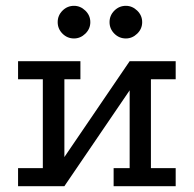

<svg xmlns="http://www.w3.org/2000/svg" viewBox="-20 -639 665 659"><path d="M42 -429H256V-367H201V-100L425 -429H583V-367H498V-62H583V0H370V-62H425V-329L201 0H42V-62H127V-367H42ZM412 -619Q434 -619 451 -602.5Q468 -586 468 -563Q468 -540 451 -523.5Q434 -507 412 -507Q389 -507 372.5 -523.5Q356 -540 356 -563Q356 -586 372.5 -602.5Q389 -619 412 -619ZM234 -619Q256 -619 273 -602.5Q290 -586 290 -563Q290 -540 273 -523.5Q256 -507 234 -507Q211 -507 194.5 -523.5Q178 -540 178 -563Q178 -586 194.5 -602.5Q211 -619 234 -619Z"/></svg>

Font: Podkova VF Beta
Style: Regular
Weight: 400
Designer: Ilya Yudin
Foundry: Cyreal (www.cyreal.org)
Version: Version 2.100